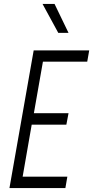

<svg xmlns="http://www.w3.org/2000/svg" viewBox="-20 -956 473 975"><path d="M433 -700 423 -643H198L152 -381H328L317 -323H141L95 -59H322L312 -1H28L151 -700ZM276 -789 196 -936H257L328 -789Z"/></svg>

Font: Marvel
Style: Italic
Weight: 400
Italic angle: -12°
Designer: Carolina Trebol
Foundry: Carolina Trebol
Version: Version 1.001